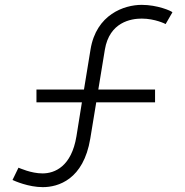

<svg xmlns="http://www.w3.org/2000/svg" viewBox="-20 -755 761 790"><path d="M156 15C219 15 323.5 -15.5 351.5 -185L376 -334H618V-386.5H384.5L411.5 -551C430.5 -664 519 -678.5 563 -678.5C618 -678.5 661 -656.5 661.5 -656L689.5 -704.5C684 -710.5 627.5 -735 563 -735C491 -735 376 -695.5 352.5 -551.5L325.5 -386.5H130V-334H317L294.5 -194C274 -69.5 205 -41.5 155 -41.5C107.5 -41.5 61 -63.5 56 -65L31.5 -14.5C40 -10.5 97 15 156 15Z"/></svg>

Font: Eudonet Light
Style: Regular
Weight: 300
Designer: Mikhail Sharanda
Foundry: Mikhail Sharanda
Version: Version 4.503;Glyphs 3.1.2 (3151)